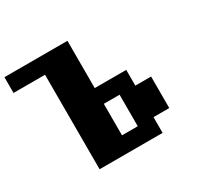

<svg xmlns="http://www.w3.org/2000/svg" viewBox="-162 -975 1214 1173"><g transform="rotate(-30 444.5 -389.0)"><path d="M666.7 -333.3H777.8V-111.1H666.7V0H222.2V-666.7H0V-777.8H444.4V-444.4H666.7ZM555.6 -111.1V-333.3H444.4V-111.1Z"/></g></svg>

Font: Pixeloid Sans
Style: Bold
Weight: 700
Monospace: yes
Designer: GGBot
Version: 0.3